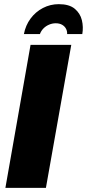

<svg xmlns="http://www.w3.org/2000/svg" viewBox="-20 -904 419 924"><path d="M6 0 127 -688H323L201 0ZM95 -740Q103 -782 127 -814.5Q151 -847 186.5 -865.5Q222 -884 263 -884Q313 -884 339.5 -862Q366 -840 374 -807Q382 -774 376 -740H303Q304 -754 297.5 -766Q291 -778 278.5 -785Q266 -792 248 -792Q232 -792 216.5 -785.5Q201 -779 189.5 -767.5Q178 -756 172 -740Z"/></svg>

Font: Archivo Condensed Black
Style: Italic
Weight: 900
Width: 3
Italic angle: -10°
Designer: Hector Gatti
Foundry: Omnibus-Type
Version: Version 2.001